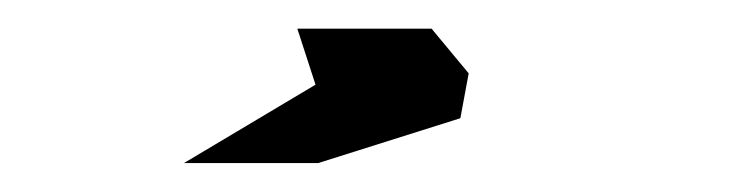

<svg xmlns="http://www.w3.org/2000/svg" viewBox="-20 -20 509 134"><path d="M301.3 62.5 202.1 93.8H108.4L200.2 39.1L187.5 0H281.2L307.1 31.2Z"/></svg>

Font: Signwood
Style: Italic
Weight: 400
Italic angle: -10°
Designer: GGBotNet
Foundry: GGBotNet
Version: 0.95